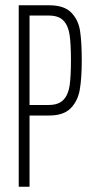

<svg xmlns="http://www.w3.org/2000/svg" viewBox="-20 -708 344 728"><path d="M51 -688H166Q223 -688 250 -660.5Q277 -633 283.5 -591Q290 -549 290 -479Q290 -411 282.5 -368Q275 -325 248 -297.5Q221 -270 166 -270H92V0H51ZM249 -479Q249 -541 244 -575.5Q239 -610 221 -629.5Q203 -649 165 -649H92V-310H165Q202 -310 220.5 -329.5Q239 -349 244 -383.5Q249 -418 249 -479Z"/></svg>

Font: Saira Ultra Condensed ExLight
Style: Regular
Weight: 200
Width: 1
Designer: Hector Gatti with collaboration of the Omnibus-Type team
Foundry: Omnibus-Type
Version: Version 1.001; ttfautohint (v1.8)